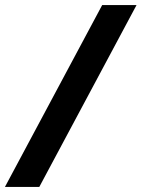

<svg xmlns="http://www.w3.org/2000/svg" viewBox="-56 -740 561 760"><path d="M348.5 -720 -36.5 0H99.5L484.5 -720Z"/></svg>

Font: Manrope
Style: ExtraBoldItalic
Weight: 800
Italic angle: -15°
Designer: Mikhail Sharanda
Foundry: Mikhail Sharanda
Version: Version 4.502;hotconv 1.0.109;makeotfexe 2.5.65596